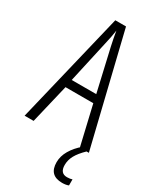

<svg xmlns="http://www.w3.org/2000/svg" viewBox="-233 -782 880 1071"><g transform="rotate(30 207.0 -247.0)"><path d="M356 0 297 -252H118L58 0H0L172 -714H241L414 0ZM224 -574Q218 -600 214 -622Q210 -644 206 -667Q200 -624 188 -574L128 -304H286ZM331 126Q331 179 376 179Q386 179 395 177.5Q404 176 409 174V213Q392 220 368 220Q284 220 284 135Q284 96 306 58.5Q328 21 366 -11L399 0Q363 35 347 64.5Q331 94 331 126Z"/></g></svg>

Font: Noto Sans Tamil ExtraCondensed Light
Style: Regular
Weight: 300
Width: 2
Designer: Jelle Bosma - Monotype Design Team
Foundry: Monotype Imaging Inc.
Version: Version 2.004; ttfautohint (v1.8.4.7-5d5b)